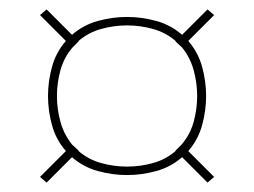

<svg xmlns="http://www.w3.org/2000/svg" viewBox="-20 -544 540 408"><path d="M421 -156 367 -210Q343 -189 312 -180.5Q281 -172 250 -172Q219 -172 188 -180.5Q157 -189 133 -210L79 -156L65 -168L120 -223Q99 -247 90.5 -278Q82 -309 82 -340Q82 -371 90.5 -402Q99 -433 120 -457L65 -512L79 -524L133 -470Q157 -491 188 -499.5Q219 -508 250 -508Q281 -508 312 -499.5Q343 -491 367 -470L421 -524L435 -512L380 -457Q401 -433 409.5 -402Q418 -371 418 -340Q418 -309 409.5 -278Q401 -247 380 -223L435 -168ZM250 -190Q278 -190 305 -197.5Q332 -205 353 -223V-224L366 -237Q384 -258 391.5 -285Q399 -312 399 -340Q399 -368 391.5 -395Q384 -422 367 -443L353 -456V-457Q332 -475 305 -482.5Q278 -490 250 -490Q222 -490 195 -482.5Q168 -475 147 -457V-456L134 -443Q116 -422 108.5 -395Q101 -368 101 -340Q101 -312 108.5 -285Q116 -258 133 -237L147 -224V-223Q168 -205 195 -197.5Q222 -190 250 -190Z"/></svg>

Font: Iosevka Curly Thin
Style: Regular
Weight: 100
Monospace: yes
Designer: Belleve Invis
Foundry: Belleve Invis
Version: Version 22.1.2; ttfautohint (v1.8.4)